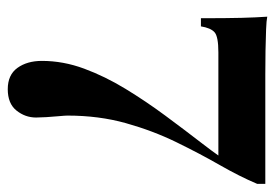

<svg xmlns="http://www.w3.org/2000/svg" viewBox="-127 -434 709 495"><g transform="rotate(90 227.5 -186.5)"><path d="M23 -521Q32 -519 56 -518Q80 -517 111 -516.5Q142 -516 172 -516H454V-495Q435 -450 405.5 -398.5Q376 -347 346.5 -286.5Q317 -226 297.5 -156.5Q278 -87 278 -6Q278 0 279.5 16Q281 32 282 48.5Q283 65 283 75Q283 103 265 125.5Q247 148 210 148Q173 148 155 123Q137 98 137 60Q137 5 157 -49Q177 -103 209 -155.5Q241 -208 278 -258Q315 -308 350.5 -354Q386 -400 412 -441L389 -395H115Q74 -395 63 -385Q52 -375 48 -350H27Q27 -416 26 -454.5Q25 -493 23 -521Z"/></g></svg>

Font: Playfair Display
Style: Bold
Weight: 700
Designer: Claus Eggers Sørensen
Foundry: Claus Eggers Sørensen
Version: Version 1.203